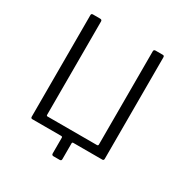

<svg xmlns="http://www.w3.org/2000/svg" viewBox="-197 -894 1125 1177"><g transform="rotate(30 365.5 -305.0)"><path d="M347 132Q334 132 334 119V8Q334 0 325 0H121Q110 0 110 -12V-730Q110 -736 112.5 -739Q115 -742 122 -742H172Q186 -742 186 -730V-69Q186 -61 193 -61H543Q552 -61 552 -70V-730Q552 -742 565 -742H615Q622 -742 624.5 -739Q627 -736 627 -730V-12Q627 0 616 0H411Q403 0 403 8V119Q403 126 400 129Q397 132 391 132Z"/></g></svg>

Font: Libre Franklin Light
Style: Regular
Weight: 300
Designer: Pablo Impallari, Rodrigo Fuenzalida, Nhung Nguyen
Foundry: Impallari Type
Version: Version 3.000